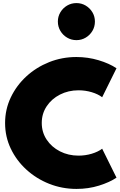

<svg xmlns="http://www.w3.org/2000/svg" viewBox="-20 -1210 778 1246"><path d="M476.5 16Q554 16 622.8 -5.5Q691.5 -27 736 -57L643 -245Q616 -224.5 574.8 -212.2Q533.5 -200 490 -200Q423.5 -200 369.2 -227.8Q315 -255.5 283 -303.5Q251 -351.5 251 -412Q251 -472.5 283 -520.5Q315 -568.5 369.2 -596.2Q423.5 -624 490 -624Q533.5 -624 574.8 -611.8Q616 -599.5 643 -579L736 -767Q689 -798.5 619.8 -819.2Q550.5 -840 475.5 -840Q382.5 -840 299 -806.8Q215.5 -773.5 151.2 -714.5Q87 -655.5 50 -577.8Q13 -500 13 -411.5Q13 -323 49.8 -245.8Q86.5 -168.5 151 -109.5Q215.5 -50.5 299.2 -17.2Q383 16 476.5 16ZM476 -949.5Q509 -949.5 536.2 -965.8Q563.5 -982 579.8 -1009.5Q596 -1037 596 -1070Q596 -1103 579.8 -1130.2Q563.5 -1157.5 536.2 -1173.8Q509 -1190 476 -1190Q443 -1190 415.5 -1173.8Q388 -1157.5 371.8 -1130.2Q355.5 -1103 355.5 -1070Q355.5 -1037 371.8 -1009.5Q388 -982 415.5 -965.8Q443 -949.5 476 -949.5Z"/></svg>

Font: Spartan Black
Style: Regular
Weight: 900
Designer: Matt Bailey, Mirko Velimirovic
Foundry: Matt Bailey
Version: Version 1.003; ttfautohint (v1.8.3)